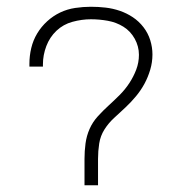

<svg xmlns="http://www.w3.org/2000/svg" viewBox="-20 -548 540 568"><path d="M230 0V-78Q230 -101 233 -123.5Q236 -146 245 -166.5Q254 -187 269.5 -204Q285 -221 301.5 -236Q318 -251 334 -267Q350 -283 362.5 -302Q375 -321 383 -342Q391 -363 391 -386Q391 -411 378.5 -433.5Q366 -456 345 -469Q324 -482 299 -486.5Q274 -491 249 -491Q222 -491 194.5 -483.5Q167 -476 147 -457Q127 -438 117 -411.5Q107 -385 107 -358Q107 -356 107 -354Q107 -352 107 -351H67Q67 -353 67 -355Q67 -357 67 -359Q67 -383 72.5 -406Q78 -429 90 -449Q102 -469 119.5 -485Q137 -501 158 -511Q179 -521 202.5 -524.5Q226 -528 249 -528Q271 -528 292.5 -525.5Q314 -523 334.5 -516Q355 -509 373 -497Q391 -485 404.5 -467.5Q418 -450 424.5 -429Q431 -408 431 -387Q431 -364 424.5 -342Q418 -320 407.5 -300.5Q397 -281 382.5 -263.5Q368 -246 351.5 -230.5Q335 -215 318 -199.5Q301 -184 289 -165Q277 -146 273.5 -123.5Q270 -101 270 -78V0Z"/></svg>

Font: Zed Sans Extralight
Style: Regular
Weight: 200
Designer: Belleve Invis
Foundry: Belleve Invis
Version: Version 1.0.0; ttfautohint (v1.8.4)